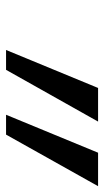

<svg xmlns="http://www.w3.org/2000/svg" viewBox="128 -982 350 647"><g transform="rotate(90 303.5 -658.0)"><path d="M214.8 -502.9H147.9L275.9 -813H389.2ZM433.1 -502.9H366.2L494.1 -813H606.9Z"/></g></svg>

Font: Liberation Mono
Style: Italic
Weight: 400
Italic angle: -12°
Monospace: yes
Designer: Steve Matteson
Foundry: Ascender Corporation
Version: Version 2.1.5